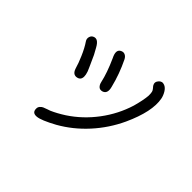

<svg xmlns="http://www.w3.org/2000/svg" viewBox="-154 -991 1308 1308"><g transform="rotate(45 500.0 -337.0)"><path d="M321.3 -335Q284.2 -326.2 269.5 -371.1Q257.8 -412.1 237.3 -459Q213.9 -513.7 188.5 -550.8Q176.8 -567.4 182.6 -586.9Q188.5 -606.4 208 -612.3Q222.7 -616.2 234.4 -609.4Q251 -600.6 267.6 -570.3Q293.9 -526.4 313.5 -478.5Q315.4 -474.6 321.3 -461.4Q327.1 -448.2 331.5 -438.5Q335.9 -428.7 341.8 -414.1Q358.4 -366.2 340.8 -345.7Q334 -337.9 321.3 -335ZM398.4 -599.6Q371.1 -653.3 399.4 -671.9Q418 -683.6 434.6 -676.8Q451.2 -669.9 460.9 -650.4Q506.8 -556.6 531.2 -457Q545.9 -403.3 510.7 -390.6Q489.3 -383.8 476.1 -395.5Q462.9 -407.2 458 -429.7Q442.4 -502 398.4 -599.6ZM827.1 -639.6Q847.7 -533.2 767.6 -358.4Q715.8 -247.1 633.3 -156.2Q550.8 -65.4 447.3 -6.8Q352.5 44.9 314.5 47.9Q271.5 51.8 272.5 10.7Q272.5 -2.9 281.7 -13.2Q291 -23.4 300.8 -27.8Q310.5 -32.2 328.1 -38.1Q345.7 -43.9 350.6 -45.9Q395.5 -65.4 447.3 -98.6Q546.9 -164.1 620.1 -261.7Q693.4 -359.4 728.5 -473.6Q748 -543.9 752 -590.8Q752 -619.1 749 -627.9Q747.1 -636.7 737.3 -648.4Q727.5 -660.2 726.6 -661.1Q710.9 -685.5 729.5 -707.5Q748 -729.5 774.4 -718.8Q793.9 -710.9 808.1 -687.5Q822.3 -664.1 827.1 -639.6Z"/></g></svg>

Font: irohamaru Regular
Style: Regular
Weight: 400
Designer: [Source Han Sans]
Ryoko NISHIZUKA  (kana & ideographs); Paul D. Hunt (Latin, Greek & Cyrillic); Wenlong ZHANG  (bopomofo
Version: Version 1.00